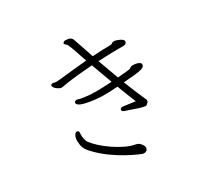

<svg xmlns="http://www.w3.org/2000/svg" viewBox="-130 -926 1260 1134"><g transform="rotate(-20 500.0 -359.0)"><path d="M691 -224Q673 -224 648 -227.5Q623 -231 600.5 -235Q578 -239 567 -240Q551 -243 551 -254Q551 -266 571 -268L651 -271Q638 -291 619.5 -321.5Q601 -352 579 -389Q517 -373 475 -367Q433 -361 395 -361Q346 -361 328.5 -368Q311 -375 311 -385Q311 -392 317 -395.5Q323 -399 330 -399Q339 -399 345 -397H353Q373 -397 396 -398.5Q419 -400 456.5 -406.5Q494 -413 556 -428L480 -559Q382 -535 307 -510Q297 -507 288 -503Q279 -499 270 -497Q269 -497 267 -496.5Q265 -496 263 -496Q252 -496 233 -506Q228 -508 221 -515.5Q214 -523 214 -529Q214 -532 216 -534Q223 -541 236 -539Q249 -537 280 -547Q320 -559 366.5 -572Q413 -585 458 -597Q427 -654 412 -680.5Q397 -707 390 -716Q383 -725 376 -728Q367 -733 367 -739Q367 -740 371.5 -746.5Q376 -753 403 -753Q413 -753 421 -748.5Q429 -744 435 -732Q449 -707 466.5 -675Q484 -643 503 -608Q541 -617 573 -624Q605 -631 624 -634Q633 -636 637.5 -642Q642 -648 653 -649H656Q664 -649 677.5 -646.5Q691 -644 702.5 -638.5Q714 -633 714 -622Q714 -607 691 -602Q652 -596 610 -587.5Q568 -579 525 -569Q544 -537 562.5 -504Q581 -471 600 -439Q633 -447 656.5 -454Q680 -461 682 -462Q689 -467 693 -471.5Q697 -476 705 -477Q711 -478 716.5 -478.5Q722 -479 727 -479Q730 -479 738.5 -478Q747 -477 754.5 -473Q762 -469 762 -458Q762 -443 733 -431.5Q704 -420 623 -400Q648 -359 669.5 -325.5Q691 -292 705 -272Q710 -266 713 -260.5Q716 -255 716 -249Q716 -244 710 -236Q703 -224 694 -224ZM297 -88Q263 -112 253.5 -139.5Q244 -167 244 -184Q244 -196 246 -202Q248 -209 252 -215.5Q256 -222 263 -222Q274 -222 276 -214.5Q278 -207 279 -196Q280 -184 286.5 -168.5Q293 -153 300 -145Q320 -126 351.5 -106Q383 -86 420 -69.5Q457 -53 493.5 -42.5Q530 -32 559 -32Q570 -32 580 -29Q591 -26 603 -13.5Q615 -1 615 10Q614 23 606 29Q598 35 586 35Q581 35 552.5 28Q524 21 481 6.5Q438 -8 389.5 -31.5Q341 -55 297 -88Z"/></g></svg>

Font: Moon Stars Kai T Light
Style: Regular
Weight: 300
Designer: GuiWonder
Version: Version 1.101